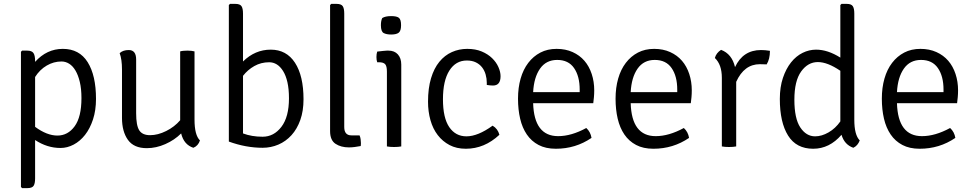

<svg xmlns="http://www.w3.org/2000/svg" viewBox="-20 -755 5018 990"><path d="M161 -33V165Q161 192 153 203.5Q145 215 121 215H94L88 209V-488L94 -494H120Q144 -494 152.5 -481.5Q161 -469 161 -441V-436Q221 -503 304 -503Q389 -503 432 -434.5Q475 -366 475 -245Q475 -186 459.5 -139Q444 -92 418.5 -59.5Q393 -27 360 -9.5Q327 8 292 8Q223 8 161 -33ZM161 -358V-101Q222 -56 276 -56Q330 -56 365 -104Q400 -152 400 -249Q400 -297 391.5 -332.5Q383 -368 369 -391.5Q355 -415 336.5 -426.5Q318 -438 297 -438Q257 -438 221 -417Q185 -396 161 -358Z M609 -147V-396Q609 -449 597 -481Q614 -497 644 -497Q682 -497 682 -448V-171Q682 -108 698 -83Q714 -58 754 -58Q794 -58 837 -79.5Q880 -101 909 -135V-490Q915 -492 925 -493Q935 -494 946 -494Q957 -494 966.5 -493Q976 -492 983 -490V-138Q983 -58 1011 -31Q1002 -3 977 7Q928 -9 914 -67Q880 -33 832.5 -12Q785 9 737 9Q670 9 639.5 -34Q609 -77 609 -147Z M1160 -25V-729L1166 -735H1193Q1217 -735 1225 -723.5Q1233 -712 1233 -685V-438Q1295 -499 1376 -499Q1457 -499 1501 -431.5Q1545 -364 1545 -243Q1545 -183 1528.5 -136.5Q1512 -90 1483 -58Q1454 -26 1415.5 -9.5Q1377 7 1334 7Q1248 7 1160 -25ZM1233 -364V-67Q1278 -50 1334 -50Q1392 -50 1431 -101Q1470 -152 1470 -248Q1470 -296 1462 -331Q1454 -366 1439.5 -389Q1425 -412 1407 -423Q1389 -434 1368 -434Q1326 -434 1291.5 -414.5Q1257 -395 1233 -364Z M1792 -57H1834Q1838 -48 1839.5 -37Q1841 -26 1841 -17Q1841 -11 1840.5 -7.5Q1840 -4 1840 -2Q1824 1 1809 3Q1794 5 1779 5Q1738 5 1710 -13.5Q1682 -32 1682 -79V-729L1688 -735H1715Q1739 -735 1747 -723.5Q1755 -712 1755 -685V-100Q1755 -57 1792 -57Z M2049 -422V0Q2034 3 2012 3Q1990 3 1975 0V-386Q1975 -414 1966 -424Q1957 -434 1934 -434H1925Q1921 -445 1921 -461Q1921 -477 1925 -489Q1944 -491 1956 -492.5Q1968 -494 1975 -494H1983Q2014 -494 2031.5 -474.5Q2049 -455 2049 -422ZM1951 -662Q1967 -672 1997 -672Q2026 -672 2037 -663Q2048 -654 2048 -625Q2048 -596 2036 -586.5Q2024 -577 1997 -577Q1973 -577 1958.5 -584.5Q1944 -592 1944 -625Q1944 -648 1951 -662Z M2490 -317V-328Q2490 -350 2484 -371Q2478 -392 2465.5 -408Q2453 -424 2433.5 -433.5Q2414 -443 2387 -443Q2330 -443 2297 -391Q2264 -339 2264 -243Q2264 -147 2296.5 -99.5Q2329 -52 2385 -52Q2444 -52 2520 -107Q2547 -91 2555 -60Q2478 12 2382 12Q2334 12 2298 -7Q2262 -26 2237 -58.5Q2212 -91 2199.5 -135.5Q2187 -180 2187 -231Q2187 -300 2202.5 -351.5Q2218 -403 2245.5 -436.5Q2273 -470 2310 -486.5Q2347 -503 2389 -503Q2432 -503 2464 -489.5Q2496 -476 2517.5 -455Q2539 -434 2550 -409Q2561 -384 2561 -362Q2561 -314 2522 -314Q2508 -314 2490 -317Z M3039 -223H2729Q2734 -53 2858 -53Q2926 -53 3003 -95Q3025 -75 3030 -44Q2948 12 2846 12Q2794 12 2757 -7.5Q2720 -27 2696.5 -61.5Q2673 -96 2662 -143Q2651 -190 2651 -246Q2651 -303 2664.5 -350Q2678 -397 2704 -431Q2730 -465 2766.5 -484Q2803 -503 2850 -503Q2896 -503 2932.5 -486.5Q2969 -470 2993.5 -441.5Q3018 -413 3031 -373.5Q3044 -334 3044 -289Q3044 -271 3042.5 -254.5Q3041 -238 3039 -223ZM2729 -280H2969V-293Q2969 -362 2940 -404Q2911 -446 2853 -446Q2796 -446 2764.5 -401Q2733 -356 2729 -280Z M3542 -223H3232Q3237 -53 3361 -53Q3429 -53 3506 -95Q3528 -75 3533 -44Q3451 12 3349 12Q3297 12 3260 -7.5Q3223 -27 3199.5 -61.5Q3176 -96 3165 -143Q3154 -190 3154 -246Q3154 -303 3167.5 -350Q3181 -397 3207 -431Q3233 -465 3269.5 -484Q3306 -503 3353 -503Q3399 -503 3435.5 -486.5Q3472 -470 3496.5 -441.5Q3521 -413 3534 -373.5Q3547 -334 3547 -289Q3547 -271 3545.5 -254.5Q3544 -238 3542 -223ZM3232 -280H3472V-293Q3472 -362 3443 -404Q3414 -446 3356 -446Q3299 -446 3267.5 -401Q3236 -356 3232 -280Z M3666 -456Q3673 -482 3698 -498Q3754 -477 3770 -409Q3811 -497 3904 -497Q3925 -497 3950 -493Q3950 -450 3933 -423Q3921 -424 3898 -424Q3817 -424 3776 -333V0Q3761 3 3739 3Q3717 3 3702 0V-354Q3702 -422 3666 -456Z M4188 -499Q4248 -499 4313 -458V-729L4319 -735H4346Q4369 -735 4377 -723.5Q4385 -712 4385 -685V-138Q4385 -59 4413 -31Q4403 -4 4380 7Q4334 -9 4319 -60Q4257 12 4173 12Q4086 12 4043.5 -56Q4001 -124 4001 -245Q4001 -306 4017 -353.5Q4033 -401 4059 -433.5Q4085 -466 4118.5 -482.5Q4152 -499 4188 -499ZM4183 -52Q4217 -52 4252.5 -72.5Q4288 -93 4313 -129V-390Q4247 -435 4197 -435Q4146 -435 4111 -386.5Q4076 -338 4076 -241Q4076 -144 4106.5 -98Q4137 -52 4183 -52Z M4915 -223H4605Q4610 -53 4734 -53Q4802 -53 4879 -95Q4901 -75 4906 -44Q4824 12 4722 12Q4670 12 4633 -7.5Q4596 -27 4572.5 -61.5Q4549 -96 4538 -143Q4527 -190 4527 -246Q4527 -303 4540.5 -350Q4554 -397 4580 -431Q4606 -465 4642.5 -484Q4679 -503 4726 -503Q4772 -503 4808.5 -486.5Q4845 -470 4869.5 -441.5Q4894 -413 4907 -373.5Q4920 -334 4920 -289Q4920 -271 4918.5 -254.5Q4917 -238 4915 -223ZM4605 -280H4845V-293Q4845 -362 4816 -404Q4787 -446 4729 -446Q4672 -446 4640.5 -401Q4609 -356 4605 -280Z"/></svg>

Font: Signika
Style: Light
Weight: 300
Designer: Anna Giedrys
Foundry: Anna Giedrys
Version: Version 1.001